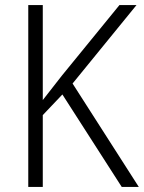

<svg xmlns="http://www.w3.org/2000/svg" viewBox="-20 -734 565 754"><path d="M525 0H458L225 -363L148 -282V0H91V-714H148V-341Q163 -361 182 -384.5Q201 -408 223 -437L449 -714H516L265 -406Z"/></svg>

Font: Noto Sans Myanmar UI SemiCondensed Light
Style: Regular
Weight: 300
Width: 4
Designer: Monotype Design Team
Foundry: Monotype Imaging Inc.
Version: Version 2.103; ttfautohint (v1.8.4.7-5d5b)